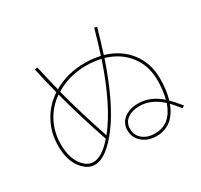

<svg xmlns="http://www.w3.org/2000/svg" viewBox="-169 -1025 1337 1276"><g transform="rotate(-30 500.0 -386.5)"><path d="M210 -757.8 230.5 -761.7Q254.9 -652.3 276.4 -567.4Q383.8 -630.9 519.5 -629.9Q575.2 -629.9 634.8 -617.2Q658.2 -688.5 690.4 -802.7L710 -796.9Q683.6 -704.1 654.3 -612.3Q768.6 -579.1 834.5 -494.1Q900.4 -409.2 900.4 -290Q900.4 -201.2 879.9 -132.8Q907.2 -106.4 948.2 -55.7L931.6 -43.9Q893.6 -90.8 873 -112.3Q820.3 29.3 690.4 30.3Q625 30.3 582.5 -6.8Q540 -43.9 540 -99.6Q540 -154.3 581.1 -187Q622.1 -219.7 690.4 -219.7Q783.2 -219.7 863.3 -148.4Q879.9 -211.9 879.9 -290Q879.9 -402.3 817.9 -481.9Q755.9 -561.5 648.4 -592.8Q551.8 -307.6 440.9 -158.7Q330.1 -9.8 240.2 -9.8Q181.6 -9.8 135.7 -71.8Q89.8 -133.8 89.8 -240.2Q89.8 -338.9 134.3 -421.4Q178.7 -503.9 257.8 -555.7Q229.5 -662.1 210 -757.8ZM403.3 -141.6Q527.3 -295.9 628.9 -597.7Q578.1 -609.4 519.5 -610.4Q383.8 -610.4 281.2 -545.9Q331.1 -353.5 403.3 -141.6ZM387.7 -124Q315.4 -335 262.7 -535.2Q190.4 -485.4 150.4 -408.7Q110.4 -332 110.4 -240.2Q110.4 -144.5 149.9 -87.4Q189.5 -30.3 240.2 -30.3Q306.6 -30.3 387.7 -124ZM857.4 -127Q778.3 -200.2 690.4 -200.2Q630.9 -200.2 595.2 -173.3Q559.6 -146.5 559.6 -99.6Q559.6 -50.8 595.7 -20.5Q631.8 9.8 690.4 9.8Q810.5 9.8 857.4 -127Z"/></g></svg>

Font: Mgen+ 1mn thin
Style: Regular
Weight: 100
Designer: [Source Han Sans]
Ryoko NISHIZUKA  (kana & ideographs); Paul D. Hunt (Latin, Greek & Cyrillic); Wenlong ZHANG  (bopomofo
Version: Version 1.059.20150602